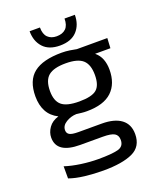

<svg xmlns="http://www.w3.org/2000/svg" viewBox="-150 -742 847 1013"><g transform="rotate(-20 273.5 -236.0)"><path d="M265 -522Q203 -522 171 -557Q139 -592 139 -648H197Q197 -610 215.5 -592Q234 -574 265 -574Q298 -574 316.5 -592Q335 -610 335 -648H393Q393 -592 360.5 -557Q328 -522 265 -522ZM254 176Q201 176 150.5 170Q100 164 64 151V83Q104 96 154 103Q204 110 250 110Q325 110 360 101Q395 92 395 55Q395 29 376.5 18Q358 7 311 7H185Q54 7 54 -81Q54 -110 72.5 -136.5Q91 -163 128 -174Q88 -194 69 -229.5Q50 -265 50 -314Q50 -403 101.5 -443.5Q153 -484 259 -484Q281 -484 304.5 -480.5Q328 -477 341 -474H512L509 -418H423Q446 -399 456 -372.5Q466 -346 466 -314Q466 -235 420 -191.5Q374 -148 279 -148Q263 -148 250.5 -149.5Q238 -151 221 -153Q190 -152 163 -135.5Q136 -119 136 -93Q136 -76 149.5 -68Q163 -60 199 -60H330Q401 -60 439 -31.5Q477 -3 477 52Q477 122 419 149Q361 176 254 176ZM259 -210Q330 -210 357 -233Q384 -256 384 -314Q384 -372 355.5 -398Q327 -424 259 -424Q192 -424 162 -399Q132 -374 132 -314Q132 -259 160.5 -234.5Q189 -210 259 -210Z"/></g></svg>

Font: Kanit Light
Style: Regular
Weight: 300
Designer: Katatrad Team
Foundry: CadsonDemak
Version: Version 2.000; ttfautohint (v1.8.3)